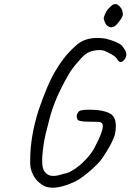

<svg xmlns="http://www.w3.org/2000/svg" viewBox="-20 -861 631 928"><path d="M515 -830Q543 -858 568 -817Q576 -797 573 -785.5Q570 -774 551 -751Q524 -715 497 -738Q490 -744 485 -758Q480 -772 482 -777Q491 -808 509 -824Q509 -824 515 -830ZM357 -280Q342 -303 363 -324Q375 -332 426.5 -330.5Q478 -329 509 -314Q551 -294 536 -214Q527 -175 475 -97Q452 -65 406.5 -27.5Q361 10 333 21Q231 66 182 31Q155 14 139.5 -17Q124 -48 126 -81Q125 -199 167 -330Q210 -455 246.5 -516Q283 -577 317 -612Q351 -647 370 -658Q418 -686 492 -674Q549 -659 570 -640Q572 -636 579 -627Q603 -596 578 -569Q563 -554 551 -568Q541 -584 531.5 -590.5Q522 -597 508.5 -604Q495 -611 494 -611Q478 -622 444.5 -618Q411 -614 391.5 -597.5Q372 -581 346 -549.5Q320 -518 306 -491Q246 -386 221 -293.5Q196 -201 191 -164Q186 -127 184.5 -107Q183 -87 184.5 -67.5Q186 -48 192.5 -36.5Q199 -25 210 -18Q234 -2 287 -21Q320 -25 362 -59.5Q404 -94 432 -138Q484 -234 476 -260Q472 -271 455.5 -272Q439 -273 405.5 -273Q372 -273 357 -280Z"/></svg>

Font: Caveat
Style: Regular
Weight: 400
Designer: Pablo Impallari
Foundry: Creative Lab NY
Version: Version 1.096; ttfautohint (v1.3)